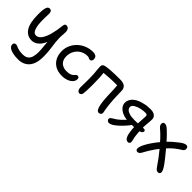

<svg xmlns="http://www.w3.org/2000/svg" viewBox="97 -1373 2505 2505"><g transform="rotate(45 1349.0 -121.0)"><path d="M292 261Q232 261 189 250.5Q146 240 123.5 221Q101 202 101 175Q101 159 110 149.5Q119 140 138 140Q151 140 161.5 145Q172 150 186.5 156Q201 162 225.5 167Q250 172 289 172Q338 172 365.5 151.5Q393 131 404.5 93Q416 55 416 5Q416 -24 413.5 -52Q411 -80 408 -112Q405 -144 402 -186.5Q399 -229 398 -287L432 -258Q414 -189 390.5 -145.5Q367 -102 340.5 -78.5Q314 -55 289 -46.5Q264 -38 242 -38Q158 -38 110 -110.5Q62 -183 62 -343Q62 -410 69 -444Q76 -478 88.5 -490Q101 -502 116 -502Q132 -502 142 -494.5Q152 -487 156 -470Q160 -453 158 -424Q155 -361 156.5 -306Q158 -251 167 -210.5Q176 -170 193 -147.5Q210 -125 237 -125Q279 -125 310.5 -168.5Q342 -212 362.5 -286.5Q383 -361 393 -454Q396 -482 403.5 -491.5Q411 -501 429 -501Q443 -501 456.5 -492Q470 -483 477 -460.5Q484 -438 480 -400Q475 -349 476 -311Q477 -273 481 -239.5Q485 -206 490 -171.5Q495 -137 499 -95Q503 -53 503 5Q503 72 487.5 120.5Q472 169 443.5 200Q415 231 376.5 246Q338 261 292 261Z M847 9Q776 9 725 -19.5Q674 -48 646.5 -99.5Q619 -151 619 -220Q619 -279 642.5 -330Q666 -381 707 -419.5Q748 -458 802 -479.5Q856 -501 916 -501Q936 -501 953.5 -495.5Q971 -490 981.5 -477Q992 -464 992 -440Q992 -422 983.5 -410Q975 -398 958 -398Q947 -398 940.5 -401.5Q934 -405 926.5 -408.5Q919 -412 902 -412Q847 -412 803.5 -386Q760 -360 734.5 -315Q709 -270 709 -212Q709 -171 725.5 -141Q742 -111 773.5 -94Q805 -77 847 -77Q891 -77 914.5 -86.5Q938 -96 950 -108.5Q962 -121 971 -130.5Q980 -140 994 -140Q1008 -140 1016 -131Q1024 -122 1024 -106Q1024 -72 1000.5 -46.5Q977 -21 937 -6Q897 9 847 9Z M1530 10Q1507 10 1492.5 -16Q1478 -42 1471 -82Q1465 -112 1461.5 -149Q1458 -186 1456.5 -223.5Q1455 -261 1454 -293Q1453 -325 1452 -346Q1451 -375 1448.5 -395.5Q1446 -416 1443 -436L1465 -415H1391Q1360 -415 1316.5 -412.5Q1273 -410 1231 -406Q1189 -402 1161 -395L1197 -450Q1209 -394 1212.5 -337Q1216 -280 1216 -215Q1216 -186 1215.5 -150Q1215 -114 1213.5 -81Q1212 -48 1209 -28Q1206 -12 1196 -1.5Q1186 9 1171 9Q1152 9 1139 -10Q1126 -29 1126 -58Q1126 -80 1127 -109Q1128 -138 1128 -169Q1128 -200 1128 -225Q1128 -275 1125 -312Q1122 -349 1118.5 -377.5Q1115 -406 1115 -433Q1115 -453 1126 -465Q1137 -477 1158 -481Q1192 -488 1236 -491.5Q1280 -495 1328 -496Q1376 -497 1420 -497Q1478 -497 1508.5 -474Q1539 -451 1539 -393Q1539 -374 1540 -338Q1541 -302 1543 -257.5Q1545 -213 1550 -168Q1555 -123 1561 -83Q1564 -69 1567.5 -53.5Q1571 -38 1571 -28Q1571 -13 1559.5 -1.5Q1548 10 1530 10Z M2070 11Q2044 11 2028.5 -8Q2013 -27 2004 -58Q2000 -74 1996 -99.5Q1992 -125 1989.5 -154Q1987 -183 1987 -206Q1987 -224 1988.5 -251Q1990 -278 1992 -306.5Q1994 -335 1995 -359.5Q1996 -384 1996 -397Q1996 -410 1987 -416.5Q1978 -423 1959 -423Q1943 -423 1924 -421Q1905 -419 1884 -415Q1836 -405 1800 -383.5Q1764 -362 1764 -335Q1764 -311 1780.5 -293Q1797 -275 1834.5 -264Q1872 -253 1935 -253Q1955 -253 1975.5 -254Q1996 -255 2014.5 -257.5Q2033 -260 2045.5 -261.5Q2058 -263 2063 -263Q2087 -263 2104 -260Q2121 -257 2121 -239Q2121 -219 2101 -207Q2081 -195 2049 -190Q2017 -185 1979 -185H1882Q1830 -185 1783 -202.5Q1736 -220 1706.5 -252.5Q1677 -285 1677 -328Q1677 -357 1693 -387Q1709 -417 1745 -443Q1781 -469 1841 -485Q1885 -497 1914 -500Q1943 -503 1978 -503Q2015 -503 2038.5 -492Q2062 -481 2073 -463Q2084 -445 2084 -422Q2084 -400 2081 -369Q2078 -338 2075.5 -307.5Q2073 -277 2073 -253Q2073 -229 2075 -201.5Q2077 -174 2079.5 -147.5Q2082 -121 2085 -101Q2089 -79 2095 -55.5Q2101 -32 2101 -24Q2101 -9 2092 1Q2083 11 2070 11ZM1717 10Q1700 10 1688 -1.5Q1676 -13 1676 -29Q1676 -40 1686.5 -50Q1697 -60 1721 -74Q1764 -98 1804.5 -136Q1845 -174 1883 -221L1952 -190Q1926 -153 1893.5 -117.5Q1861 -82 1828.5 -53Q1796 -24 1767 -7Q1738 10 1717 10Z M2249 14Q2237 14 2228 8Q2219 2 2216.5 -11Q2214 -24 2219 -45Q2223 -67 2240.5 -102Q2258 -137 2285.5 -179Q2313 -221 2349.5 -266.5Q2386 -312 2429.5 -357Q2473 -402 2523 -440Q2555 -467 2576 -480.5Q2597 -494 2611 -498.5Q2625 -503 2637 -503Q2652 -503 2661.5 -493Q2671 -483 2671 -464Q2671 -449 2663 -437Q2655 -425 2636 -414Q2564 -371 2501.5 -308Q2439 -245 2387.5 -171.5Q2336 -98 2296 -22Q2285 -3 2273 5.5Q2261 14 2249 14ZM2623 12Q2608 12 2595 3Q2582 -6 2565 -32Q2534 -78 2495.5 -129.5Q2457 -181 2415.5 -230.5Q2374 -280 2334 -322.5Q2294 -365 2259 -395Q2234 -415 2221 -431Q2208 -447 2208 -467Q2208 -476 2211.5 -484.5Q2215 -493 2222 -497.5Q2229 -502 2241 -502Q2261 -502 2277 -492Q2293 -482 2322 -455Q2343 -436 2372.5 -405Q2402 -374 2435.5 -335Q2469 -296 2502 -256.5Q2535 -217 2563.5 -181Q2592 -145 2611 -119Q2640 -77 2649 -55.5Q2658 -34 2658 -20Q2658 -5 2649 3.5Q2640 12 2623 12Z"/></g></svg>

Font: Shantell Sans
Style: Regular
Weight: 400
Designer: Stephen Nixon, Anya Danilova, Shantell Martin
Foundry: Arrow Type
Version: Version 1.008;[ac192a2d6]